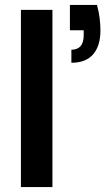

<svg xmlns="http://www.w3.org/2000/svg" viewBox="-20 -760 447 780"><path d="M270 -505V-558Q320 -558 320 -617V-637H264V-740H374Q382 -711 385 -685Q388 -659 388 -636Q388 -574 358.5 -539.5Q329 -505 270 -505ZM65 0V-720H193V0Z"/></svg>

Font: Firefly Display
Style: Bold
Weight: 700
Designer: Colophon Foundry, Jonny Pinhorn
Foundry: Colophon Foundry
Version: Version 1.200; ttfautohint (v1.8.3)